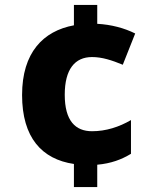

<svg xmlns="http://www.w3.org/2000/svg" viewBox="-20 -744 623 774"><path d="M372 -648V-724H278V-642C154 -619 69 -532 69 -361C69 -189 149 -102 278 -83V10H372V-80C428 -85 470 -101 508 -124V-260C460 -232 407 -215 351 -215C284 -215 241 -257 241 -362C241 -465 282 -514 351 -514C392 -514 431 -501 475 -483L525 -609C481 -631 428 -645 372 -648Z"/></svg>

Font: Noto Sans Lao UI ExtBd
Style: Regular
Weight: 800
Designer: Monotype Design Team
Foundry: Monotype Imaging Inc.
Version: Version 2.000